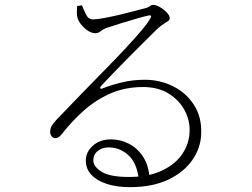

<svg xmlns="http://www.w3.org/2000/svg" viewBox="-20 -752 1040 792"><path d="M318 -730 298 -727Q297 -714 297 -699.5Q297 -685 301 -674Q306 -661 317.5 -647.5Q329 -634 344 -624.5Q359 -615 374 -615Q385 -615 395.5 -623.5Q406 -632 420 -637Q443 -645 477.5 -655.5Q512 -666 544.5 -675.5Q577 -685 592 -688Q600 -690 602.5 -687Q605 -684 600 -676Q589 -656 563 -625.5Q537 -595 500 -555Q463 -515 416.5 -468Q370 -421 318.5 -367.5Q267 -314 212 -257Q199 -242 193.5 -233Q188 -224 187 -213Q186 -198 193 -190Q200 -182 207 -182Q215 -182 221.5 -186Q228 -190 236 -200Q278 -254 327.5 -297.5Q377 -341 437 -367Q497 -393 570 -393Q633 -393 676.5 -365.5Q720 -338 742 -296Q764 -254 762 -210Q761 -160 732 -117Q703 -74 647.5 -48Q592 -22 512 -22Q433 -22 399 -43.5Q365 -65 365 -90Q365 -115 383.5 -129.5Q402 -144 428 -144Q475 -144 510.5 -111Q546 -78 553 -8L597 -14Q594 -69 570.5 -105Q547 -141 512 -159Q477 -177 438 -177Q392 -177 363 -151Q334 -125 334 -89Q334 -56 356.5 -31.5Q379 -7 420 6.5Q461 20 516 20Q608 20 673 -10.5Q738 -41 773.5 -92Q809 -143 810 -203Q812 -270 780 -319.5Q748 -369 694 -396Q640 -423 576 -423Q529 -423 484.5 -412.5Q440 -402 402 -387Q396 -384 394 -388Q392 -392 396 -396Q414 -416 446 -449Q478 -482 513 -517.5Q548 -553 579 -583.5Q610 -614 626 -630Q644 -647 656 -654Q668 -661 674 -665.5Q680 -670 680 -677Q680 -685 673 -694.5Q666 -704 655 -712.5Q644 -721 632.5 -726.5Q621 -732 612 -732Q607 -732 603 -729.5Q599 -727 594.5 -724Q590 -721 582 -719Q566 -715 536.5 -707Q507 -699 473 -691Q439 -683 409 -677.5Q379 -672 364 -672Q345 -672 335.5 -691Q326 -710 318 -730Z"/></svg>

Font: Noto Serif SC
Style: Regular
Weight: 200
Designer: Ryoko NISHIZUKA 西塚涼子 (kana & ideographs); Frank Grießhammer (Latin, Greek & Cyrillic); Wenlong ZHANG 张文龙 (bopomofo); San
Foundry: Adobe
Version: Version 2.001;hotconv 1.1.0;makeotfexe 2.6.0